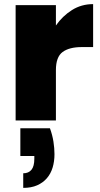

<svg xmlns="http://www.w3.org/2000/svg" viewBox="-20 -586 487 934"><path d="M223 38Q235 71 240 103Q245 135 245 164Q245 199 236 229Q227 259 208 281Q189 303 160.5 315.5Q132 328 93 328V257Q119 257 133 240Q147 223 147 186V173H79V38ZM252 0H56V-561H252V-462Q284 -508 330 -537Q376 -566 433 -566V-357H378Q317 -357 284.5 -333Q252 -309 252 -245Z"/></svg>

Font: SVN-Poppins ExtraBold
Style: Regular
Weight: 800
Designer: Ninad Kale (Devanagari), Jonny Pinhorn (Latin)
Foundry: Indian Type Foundry
Version: Version 3.002 2017; ttfautohint (v1.8.3)